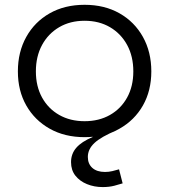

<svg xmlns="http://www.w3.org/2000/svg" viewBox="-20 -562 705 800"><path d="M332.5 9.5Q249.5 9.5 187 -25.8Q124.5 -61 89.5 -122.5Q54.5 -184 54.5 -264.5Q54.5 -345.5 89.5 -408.2Q124.5 -471 187 -506.5Q249.5 -542 332.5 -542Q415.5 -542 478 -506.5Q540.5 -471 575.5 -408.2Q610.5 -345.5 610.5 -264.5Q610.5 -184 575.5 -122.5Q540.5 -61 478 -25.8Q415.5 9.5 332.5 9.5ZM332.5 -57Q392.5 -57 438.2 -83Q484 -109 509.8 -155.8Q535.5 -202.5 535.5 -264.5Q535.5 -327 509.8 -374.5Q484 -422 438.2 -448.8Q392.5 -475.5 332.5 -475.5Q272.5 -475.5 226.8 -448.8Q181 -422 155.2 -374.5Q129.5 -327 129.5 -264.5Q129.5 -202.5 155.2 -155.8Q181 -109 226.8 -83Q272.5 -57 332.5 -57ZM476 143.5 491 202Q477.5 206.5 456 212Q434.5 217.5 408 217.5Q372.5 217.5 342.5 205.2Q312.5 193 294.2 170Q276 147 276 113.5Q276 79 297.8 53.8Q319.5 28.5 366 9V-19H466Q401 8 373.5 33.8Q346 59.5 346 92Q346 121 365 137.8Q384 154.5 417.5 154.5Q433 154.5 448 151Q463 147.5 476 143.5Z"/></svg>

Font: Hepta Slab ExtraLight
Style: Regular
Weight: 400
Version: Version 1.102